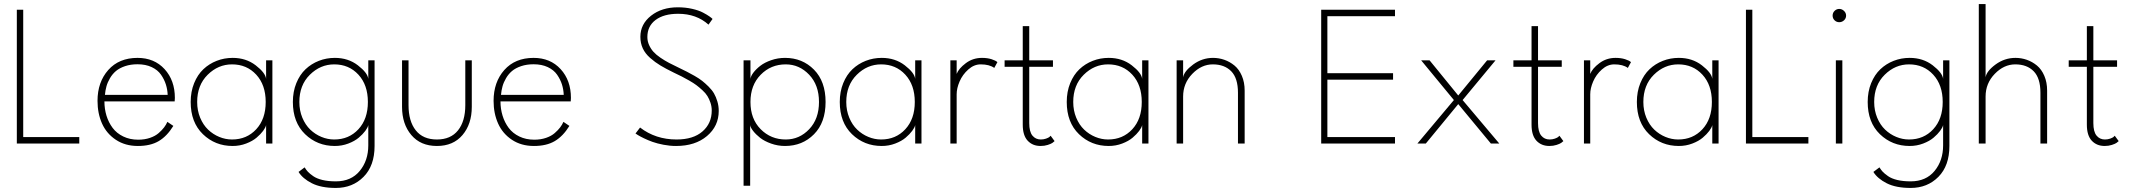

<svg xmlns="http://www.w3.org/2000/svg" viewBox="-20 -708 10501 947"><path d="M63 -660H94.5V-32H371V0H63Z M495 -208Q495 -171 505.2 -137.5Q515.5 -104 535.5 -77.2Q555.5 -50.5 588 -34.8Q620.5 -19 661.5 -19Q693.5 -19 719.8 -28Q746 -37 762.8 -51.8Q779.5 -66.5 789.5 -79.8Q799.5 -93 805.5 -107L835 -87Q803.5 -36 762.8 -12Q722 12 660 12Q597.5 12 551.5 -18.5Q505.5 -49 483.2 -98.8Q461 -148.5 461 -210.5Q461 -303 514 -362.8Q567 -422.5 658.5 -422.5Q741 -422.5 791.8 -367Q842.5 -311.5 842.5 -225Q842.5 -222 842 -216.2Q841.5 -210.5 841.5 -208ZM807 -240Q806 -266.5 798.2 -291.2Q790.5 -316 774.2 -339.5Q758 -363 728.2 -377Q698.5 -391 658.5 -391Q624.5 -391 597 -381.8Q569.5 -372.5 552 -357.8Q534.5 -343 522.5 -322.5Q510.5 -302 505 -282Q499.5 -262 497.5 -240Z M1292.5 0V-91Q1290 -79 1277.8 -62.5Q1265.5 -46 1245.5 -29Q1225.5 -12 1194 0Q1162.5 12 1127.5 12Q1041 12 980.8 -46.2Q920.5 -104.5 920.5 -205Q920.5 -256 937.5 -297.8Q954.5 -339.5 983 -366.5Q1011.5 -393.5 1048.8 -408Q1086 -422.5 1127.5 -422.5Q1193.5 -422.5 1241.2 -385.8Q1289 -349 1292.5 -319V-410.5H1323.5V0ZM952.5 -205Q952.5 -163 967.2 -127.5Q982 -92 1006.2 -68.8Q1030.5 -45.5 1061.2 -32.8Q1092 -20 1124.5 -20Q1197 -20 1243.8 -70.5Q1290.5 -121 1290.5 -205Q1290.5 -289 1243.8 -339.8Q1197 -390.5 1124.5 -390.5Q1056 -390.5 1004.2 -339.2Q952.5 -288 952.5 -205Z M1636.5 219Q1564 219 1518.5 196Q1473 173 1452.5 140L1482.5 117.5Q1490.5 130.5 1499.2 139.8Q1508 149 1525.2 161Q1542.5 173 1570.8 179.8Q1599 186.5 1636.5 186.5Q1712 186.5 1754.2 135.2Q1796.5 84 1796.5 9V-91Q1794 -79 1781.8 -62.5Q1769.5 -46 1749.5 -29Q1729.5 -12 1698 0Q1666.5 12 1631.5 12Q1545 12 1484.8 -46.2Q1424.5 -104.5 1424.5 -205Q1424.5 -256 1441.5 -297.8Q1458.5 -339.5 1487 -366.5Q1515.5 -393.5 1552.8 -408Q1590 -422.5 1631.5 -422.5Q1697.5 -422.5 1745.2 -385.8Q1793 -349 1796.5 -319V-410.5H1827.5V12Q1827.5 109.5 1773.2 164.2Q1719 219 1636.5 219ZM1456.5 -205Q1456.5 -163 1471.2 -127.5Q1486 -92 1510.2 -68.8Q1534.5 -45.5 1565.2 -32.8Q1596 -20 1628.5 -20Q1701 -20 1747.8 -70.5Q1794.5 -121 1794.5 -205Q1794.5 -289 1747.8 -339.8Q1701 -390.5 1628.5 -390.5Q1560 -390.5 1508.2 -339.2Q1456.5 -288 1456.5 -205Z M1995 -189.5Q1995 -110 2030.8 -65Q2066.5 -20 2135 -20Q2203 -20 2239 -65Q2275 -110 2275 -189.5V-410.5H2307V-181Q2307 -96 2261.2 -42Q2215.5 12 2135 12Q2054.5 12 2008.8 -42Q1963 -96 1963 -181V-410.5H1995Z M2448.5 -208Q2448.5 -171 2458.8 -137.5Q2469 -104 2489 -77.2Q2509 -50.5 2541.5 -34.8Q2574 -19 2615 -19Q2647 -19 2673.2 -28Q2699.5 -37 2716.2 -51.8Q2733 -66.5 2743 -79.8Q2753 -93 2759 -107L2788.5 -87Q2757 -36 2716.2 -12Q2675.5 12 2613.5 12Q2551 12 2505 -18.5Q2459 -49 2436.8 -98.8Q2414.5 -148.5 2414.5 -210.5Q2414.5 -303 2467.5 -362.8Q2520.5 -422.5 2612 -422.5Q2694.5 -422.5 2745.2 -367Q2796 -311.5 2796 -225Q2796 -222 2795.5 -216.2Q2795 -210.5 2795 -208ZM2760.5 -240Q2759.5 -266.5 2751.8 -291.2Q2744 -316 2727.8 -339.5Q2711.5 -363 2681.8 -377Q2652 -391 2612 -391Q2578 -391 2550.5 -381.8Q2523 -372.5 2505.5 -357.8Q2488 -343 2476 -322.5Q2464 -302 2458.5 -282Q2453 -262 2451 -240Z M3323.5 -672Q3360.5 -672 3393.5 -664.5Q3426.5 -657 3447.2 -646Q3468 -635 3479.2 -627Q3490.5 -619 3494.5 -614.5L3474.5 -586.5Q3415 -640 3325 -640Q3254 -640 3213.5 -609.5Q3173 -579 3173 -525.5Q3173 -504.5 3181.5 -485.8Q3190 -467 3203 -452.5Q3216 -438 3237.8 -423.2Q3259.5 -408.5 3280 -397.8Q3300.5 -387 3330 -373Q3354 -361.5 3368.2 -354.2Q3382.5 -347 3405.8 -333.8Q3429 -320.5 3443.2 -309.2Q3457.5 -298 3474.8 -281Q3492 -264 3501.8 -247Q3511.5 -230 3518.2 -207.8Q3525 -185.5 3525 -161Q3525 -86 3467 -37Q3409 12 3314.5 12Q3284 12 3252.8 6Q3221.5 0 3198.5 -8.2Q3175.5 -16.5 3156 -26Q3136.5 -35.5 3126.8 -41.5Q3117 -47.5 3114.5 -49.5L3137 -79Q3213.5 -20 3317 -20Q3399.5 -20 3445 -59.8Q3490.5 -99.5 3490.5 -163Q3490.5 -183 3484.2 -201.5Q3478 -220 3469.2 -234.2Q3460.5 -248.5 3444 -263.5Q3427.5 -278.5 3414.5 -288.2Q3401.5 -298 3378.8 -311Q3356 -324 3342.5 -330.8Q3329 -337.5 3304 -349.5Q3264 -369 3237.8 -384.8Q3211.5 -400.5 3187 -422Q3162.5 -443.5 3150.5 -469.2Q3138.5 -495 3138.5 -526.5Q3138.5 -589 3191.2 -630.5Q3244 -672 3323.5 -672Z M3680 208H3647.5V-410.5H3681.5V-319Q3683 -332.5 3696 -349.8Q3709 -367 3730.2 -383.5Q3751.5 -400 3784 -411.2Q3816.5 -422.5 3852 -422.5Q3937.5 -422.5 3994.8 -364.5Q4052 -306.5 4052 -205Q4052 -103.5 3994.8 -45.8Q3937.5 12 3852 12Q3816.5 12 3783.5 0.2Q3750.5 -11.5 3729.2 -28.2Q3708 -45 3694.8 -62Q3681.5 -79 3680 -91ZM3855.5 -390.5Q3782 -390.5 3731.8 -339.2Q3681.5 -288 3681.5 -205Q3681.5 -121.5 3731.8 -70.8Q3782 -20 3855.5 -20Q3923 -20 3971.2 -70.8Q4019.5 -121.5 4019.5 -205Q4019.5 -288.5 3971 -339.5Q3922.5 -390.5 3855.5 -390.5Z M4494 0V-91Q4491.5 -79 4479.2 -62.5Q4467 -46 4447 -29Q4427 -12 4395.5 0Q4364 12 4329 12Q4242.5 12 4182.2 -46.2Q4122 -104.5 4122 -205Q4122 -256 4139 -297.8Q4156 -339.5 4184.5 -366.5Q4213 -393.5 4250.2 -408Q4287.5 -422.5 4329 -422.5Q4395 -422.5 4442.8 -385.8Q4490.5 -349 4494 -319V-410.5H4525V0ZM4154 -205Q4154 -163 4168.8 -127.5Q4183.5 -92 4207.8 -68.8Q4232 -45.5 4262.8 -32.8Q4293.5 -20 4326 -20Q4398.5 -20 4445.2 -70.5Q4492 -121 4492 -205Q4492 -289 4445.2 -339.8Q4398.5 -390.5 4326 -390.5Q4257.5 -390.5 4205.8 -339.2Q4154 -288 4154 -205Z M4698.5 0H4667.5V-410.5H4698.5V-343.5Q4709 -370.5 4743.8 -396.5Q4778.5 -422.5 4823.5 -422.5Q4850 -422.5 4870.5 -416Q4891 -409.5 4899.5 -401.5L4884 -373Q4860 -390.5 4817 -390.5Q4784 -390.5 4755.8 -365.2Q4727.5 -340 4713 -306.2Q4698.5 -272.5 4698.5 -243Z M4935 -410.5H5024.5V-579H5056.5V-410.5H5173.5V-378.5H5056.5V-101Q5056.5 -58.5 5072.2 -39.2Q5088 -20 5113.5 -20Q5127.5 -20 5139.2 -24.2Q5151 -28.5 5155.5 -32Q5160 -35.5 5162 -38.5L5181.5 -12Q5177.5 -8 5170.8 -3.2Q5164 1.5 5147.8 6.8Q5131.5 12 5112.5 12Q5073 12 5048.8 -14Q5024.5 -40 5024.5 -93V-378.5H4935Z M5613.5 0V-91Q5611 -79 5598.8 -62.5Q5586.5 -46 5566.5 -29Q5546.5 -12 5515 0Q5483.5 12 5448.5 12Q5362 12 5301.8 -46.2Q5241.5 -104.5 5241.5 -205Q5241.5 -256 5258.5 -297.8Q5275.5 -339.5 5304 -366.5Q5332.5 -393.5 5369.8 -408Q5407 -422.5 5448.5 -422.5Q5514.5 -422.5 5562.2 -385.8Q5610 -349 5613.5 -319V-410.5H5644.5V0ZM5273.5 -205Q5273.5 -163 5288.2 -127.5Q5303 -92 5327.2 -68.8Q5351.5 -45.5 5382.2 -32.8Q5413 -20 5445.5 -20Q5518 -20 5564.8 -70.5Q5611.5 -121 5611.5 -205Q5611.5 -289 5564.8 -339.8Q5518 -390.5 5445.5 -390.5Q5377 -390.5 5325.2 -339.2Q5273.5 -288 5273.5 -205Z M5963 -422.5Q5992 -422.5 6019 -413Q6046 -403.5 6068.8 -384.8Q6091.5 -366 6105.2 -334Q6119 -302 6119 -261V0H6086V-250.5Q6086 -322.5 6052.8 -356.5Q6019.5 -390.5 5962 -390.5Q5906 -390.5 5860.8 -343.8Q5815.5 -297 5815.5 -232V0H5783.5V-410.5H5815.5V-326.5Q5820.5 -357 5865 -389.8Q5909.5 -422.5 5963 -422.5Z M6496.5 -660H6860.5V-628H6527V-347H6851V-315H6527V-32H6860.5V0H6496.5Z M7194 -214.5 7375 0H7333.5L7172.5 -194.5L7012.5 0H6971L7151 -214.5L6989.5 -410.5H7031L7172.5 -237L7315 -410.5H7356.5Z M7444.5 -410.5H7534V-579H7566V-410.5H7683V-378.5H7566V-101Q7566 -58.5 7581.8 -39.2Q7597.5 -20 7623 -20Q7637 -20 7648.8 -24.2Q7660.5 -28.5 7665 -32Q7669.5 -35.5 7671.5 -38.5L7691 -12Q7687 -8 7680.2 -3.2Q7673.5 1.5 7657.2 6.8Q7641 12 7622 12Q7582.5 12 7558.2 -14Q7534 -40 7534 -93V-378.5H7444.5Z M7823.5 0H7792.5V-410.5H7823.5V-343.5Q7834 -370.5 7868.8 -396.5Q7903.5 -422.5 7948.5 -422.5Q7975 -422.5 7995.5 -416Q8016 -409.5 8024.5 -401.5L8009 -373Q7985 -390.5 7942 -390.5Q7909 -390.5 7880.8 -365.2Q7852.5 -340 7838 -306.2Q7823.5 -272.5 7823.5 -243Z M8425.5 0V-91Q8423 -79 8410.8 -62.5Q8398.5 -46 8378.5 -29Q8358.5 -12 8327 0Q8295.5 12 8260.5 12Q8174 12 8113.8 -46.2Q8053.5 -104.5 8053.5 -205Q8053.5 -256 8070.5 -297.8Q8087.5 -339.5 8116 -366.5Q8144.5 -393.5 8181.8 -408Q8219 -422.5 8260.5 -422.5Q8326.5 -422.5 8374.2 -385.8Q8422 -349 8425.5 -319V-410.5H8456.5V0ZM8085.5 -205Q8085.5 -163 8100.2 -127.5Q8115 -92 8139.2 -68.8Q8163.5 -45.5 8194.2 -32.8Q8225 -20 8257.5 -20Q8330 -20 8376.8 -70.5Q8423.5 -121 8423.5 -205Q8423.5 -289 8376.8 -339.8Q8330 -390.5 8257.5 -390.5Q8189 -390.5 8137.2 -339.2Q8085.5 -288 8085.5 -205Z M8591.5 -660H8623V-32H8899.5V0H8591.5Z M9051.5 -598.5Q9038 -598.5 9028.5 -608Q9019 -617.5 9019 -631Q9019 -645 9028.8 -654.5Q9038.5 -664 9051.5 -664Q9065 -664 9075.2 -654.2Q9085.5 -644.5 9085.5 -631Q9085.5 -617.5 9075.5 -608Q9065.5 -598.5 9051.5 -598.5ZM9035 0V-410.5H9067V0Z M9404 219Q9331.5 219 9286 196Q9240.5 173 9220 140L9250 117.5Q9258 130.5 9266.8 139.8Q9275.5 149 9292.8 161Q9310 173 9338.2 179.8Q9366.5 186.5 9404 186.5Q9479.5 186.5 9521.8 135.2Q9564 84 9564 9V-91Q9561.5 -79 9549.2 -62.5Q9537 -46 9517 -29Q9497 -12 9465.5 0Q9434 12 9399 12Q9312.5 12 9252.2 -46.2Q9192 -104.5 9192 -205Q9192 -256 9209 -297.8Q9226 -339.5 9254.5 -366.5Q9283 -393.5 9320.2 -408Q9357.5 -422.5 9399 -422.5Q9465 -422.5 9512.8 -385.8Q9560.5 -349 9564 -319V-410.5H9595V12Q9595 109.5 9540.8 164.2Q9486.5 219 9404 219ZM9224 -205Q9224 -163 9238.8 -127.5Q9253.5 -92 9277.8 -68.8Q9302 -45.5 9332.8 -32.8Q9363.5 -20 9396 -20Q9468.5 -20 9515.2 -70.5Q9562 -121 9562 -205Q9562 -289 9515.2 -339.8Q9468.5 -390.5 9396 -390.5Q9327.5 -390.5 9275.8 -339.2Q9224 -288 9224 -205Z M9921 -422.5Q9950 -422.5 9977 -413Q10004 -403.5 10026.8 -384.8Q10049.5 -366 10063.2 -334Q10077 -302 10077 -261V0H10044V-250.5Q10044 -322.5 10010.8 -356.5Q9977.5 -390.5 9920 -390.5Q9864 -390.5 9818.8 -343.8Q9773.5 -297 9773.5 -232V0H9740V-688H9773.5V-326.5Q9778 -357 9822.5 -389.8Q9867 -422.5 9921 -422.5Z M10183.5 -410.5H10273V-579H10305V-410.5H10422V-378.5H10305V-101Q10305 -58.5 10320.8 -39.2Q10336.5 -20 10362 -20Q10376 -20 10387.8 -24.2Q10399.5 -28.5 10404 -32Q10408.5 -35.5 10410.5 -38.5L10430 -12Q10426 -8 10419.2 -3.2Q10412.5 1.5 10396.2 6.8Q10380 12 10361 12Q10321.5 12 10297.2 -14Q10273 -40 10273 -93V-378.5H10183.5Z"/></svg>

Font: League Spartan ExtraLight
Style: Regular
Weight: 200
Foundry: The League of Moveable Type
Version: Version 2.002